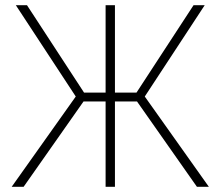

<svg xmlns="http://www.w3.org/2000/svg" viewBox="-20 -720 852 740"><path d="M423 -363H506L726 -700H769L538 -348L785 0H739L508 -329H423V0H387V-329H302L71 0H25L272 -348L41 -700H84L304 -363H387V-700H423Z"/></svg>

Font: Titillium Web[RUS by Daymarius]
Style: Regular
Weight: 200
Designer: Cyrillization by Daymarius
Foundry: Cyrillization by Daymarius
Version: Version 1.002 September 11, 2018